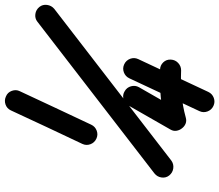

<svg xmlns="http://www.w3.org/2000/svg" viewBox="-78 -568 935 820"><g transform="rotate(-90 390.0 -157.5)"><path d="M389 -600Q406 -593 412.5 -575Q419 -557 411 -541Q375 -464 339.5 -388Q304 -312 268 -236Q260 -219 242.5 -212.5Q225 -206 208 -214Q191 -222 184.5 -239.5Q178 -257 186 -274Q222 -350 258 -426.5Q294 -503 329 -579Q337 -596 354.5 -602Q372 -608 389 -600ZM771 -457Q782 -443 779.5 -424.5Q777 -406 763 -394Q601 -269 439 -144Q277 -19 115 106Q115 106 115 106Q115 106 115 106Q100 117 81.5 114.5Q63 112 51 97Q40 83 42.5 64.5Q45 46 60 34Q222 -91 384 -216Q546 -341 708 -466Q722 -477 740.5 -474.5Q759 -472 771 -457ZM526 -95Q543 -87 549.5 -69.5Q556 -52 548 -35Q513 40 478 114.5Q443 189 408 264Q400 281 382.5 287.5Q365 294 348 286Q331 278 324.5 260.5Q318 243 326 226Q361 151 396 76.5Q431 2 466 -73Q474 -90 491.5 -96.5Q509 -103 526 -95ZM350 -77Q359 -93 377 -98Q395 -103 411 -93Q427 -84 432 -66Q437 -48 428 -32Q402 13 376.5 58Q351 103 325 148Q318 160 304 152.5Q290 145 279 130Q268 116 264.5 100.5Q261 85 274 82Q332 66 387 61Q442 56 502 58Q521 58 534 71.5Q547 85 546 104Q545 123 531.5 135.5Q518 148 500 148Q446 146 397.5 150Q349 154 298 168Q284 172 272 167Q260 162 252 151Q244 141 242 128Q240 115 247 103Q273 58 298.5 13Q324 -32 350 -77Q350 -77 350 -77Q350 -77 350 -77Z"/></g></svg>

Font: FRB American Cursive Black
Style: Bold Italic
Weight: 900
Italic angle: -25°
Version: Version 2.0;Modular Font Editor K font №1